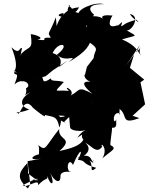

<svg xmlns="http://www.w3.org/2000/svg" viewBox="-20 -685 831 1073"><path d="M310 -310C329 -336 322 -376 274 -388C305 -457 382 -444 298 -379C349 -329 425 -391 364 -338C466 -398 481 -431 494 -480C453 -490 515 -482 478 -454C467 -449 521 -431 516 -405C488 -336 528 -392 466 -312C449 -252 451 -237 474 -255C447 -292 438 -246 486 -228C426 -234 450 -199 496 -161C410 -208 430 -178 374 -151C404 -179 325 -216 365 -177C289 -185 273 -158 337 -227C291 -239 266 -227 264 -247C190 -196 248 -282 184 -253C208 -231 158 -241 235 -259L278 -294L359 -347ZM740 -391C804 -454 733 -416 774 -364C749 -399 741 -431 662 -465C751 -492 754 -476 681 -519C706 -494 774 -594 706 -607C722 -577 779 -543 741 -575C660 -550 683 -548 656 -538C674 -589 648 -538 634 -543C569 -520 598 -585 609 -598C577 -602 537 -600 556 -580C523 -604 445 -602 467 -539C437 -514 518 -606 503 -606C503 -604 434 -663 561 -662C506 -677 405 -630 419 -601C433 -624 348 -620 381 -614C400 -646 344 -653 372 -658C332 -614 389 -581 422 -644C340 -638 328 -581 335 -613C274 -599 336 -585 327 -598C283 -537 302 -511 292 -588C251 -482 243 -510 264 -474C190 -479 268 -452 189 -464C246 -474 143 -501 152 -492C164 -403 146 -432 99 -385C95 -360 94 -380 103 -416C87 -424 92 -373 44 -421C95 -293 51 -293 61 -273C101 -255 103 -259 105 -221C107 -251 115 -237 54 -294C93 -275 69 -241 61 -213C106 -257 165 -212 125 -191C136 -149 94 -142 150 -170C91 -134 86 -92 144 -73C61 -42 56 -68 80 -52C92 -30 110 -156 165 -82C183 -67 243 -17 230 -43C280 -29 298 -40 312 28C331 -21 318 -47 287 -39C352 -40 365 -35 298 -28C337 3 365 9 338 -3C443 -113 452 -65 506 -120C463 -73 479 -147 480 -118C500 -105 532 -166 458 -142L410 -120L392 -113L365 -49L371 20C365 60 492 44 435 42C479 43 516 50 523 78C519 34 462 10 412 85C513 22 409 50 446 96C433 117 412 138 312 159C398 83 302 101 311 36C227 141 239 162 194 126C207 157 185 225 211 175C160 180 129 217 214 201L134 216L149 345L136 368C66 307 88 276 133 226C146 306 115 265 178 316C209 323 188 324 163 320C208 304 215 297 108 349C125 374 200 305 193 350C236 302 251 325 243 296C264 362 291 349 260 281C283 329 320 348 318 296C324 259 405 284 367 272C347 250 366 194 388 237C428 139 449 148 415 208C470 214 429 229 518 253C470 294 511 226 472 206C525 245 486 211 503 211C487 242 506 156 415 196C428 204 512 160 456 112C494 132 520 177 551 135C535 105 588 141 552 200C609 151 635 147 598 126C592 127 608 42 606 29C638 31 627 6 630 -17C612 21 604 -68 652 -51C633 -26 668 -90 629 -86C708 -55 639 20 759 -25L721 -38L791 -102L765 -225L786 -240L706 -306L729 -380L684 -318L762 -434Z"/></svg>

Font: Hussar Lance
Style: Italic
Weight: 700
Foundry: Cannot Into Space Fonts, PlusOne Fonts
Version: Version 2.27